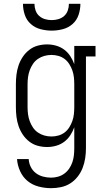

<svg xmlns="http://www.w3.org/2000/svg" viewBox="-20 -760 540 1003"><path d="M247 223Q214 223 181.5 214.5Q149 206 124 185.5Q99 165 85 134Q71 103 69 71H130Q131 92 140.5 111.5Q150 131 167 144Q184 157 205 162.5Q226 168 247 168Q265 168 283 163Q301 158 316 147Q331 136 341.5 120.5Q352 105 358 87.5Q364 70 366 51.5Q368 33 368 15V-95Q360 -73 347 -53Q334 -33 315 -19Q296 -5 273 1.5Q250 8 226 8Q201 8 177 1.5Q153 -5 133 -20.5Q113 -36 99 -57Q85 -78 77 -101.5Q69 -125 66 -150Q63 -175 63 -200V-320Q63 -345 66 -370Q69 -395 77 -418.5Q85 -442 99 -463Q113 -484 133 -499.5Q153 -515 177 -521.5Q201 -528 226 -528Q250 -528 273 -521.5Q296 -515 315 -501Q334 -487 347 -467Q360 -447 368 -425V-520H479V-465H429V15Q429 41 425 67Q421 93 411.5 117.5Q402 142 385.5 163Q369 184 347 198Q325 212 299 217.5Q273 223 247 223ZM249 -47Q267 -47 285 -52Q303 -57 317.5 -68Q332 -79 342 -95Q352 -111 358 -128Q364 -145 366 -163.5Q368 -182 368 -200V-320Q368 -338 366 -356.5Q364 -375 358 -392Q352 -409 342 -425Q332 -441 317.5 -452Q303 -463 285 -468Q267 -473 249 -473Q230 -473 212 -468Q194 -463 178.5 -452.5Q163 -442 152.5 -426.5Q142 -411 135.5 -393.5Q129 -376 126.5 -357.5Q124 -339 124 -320V-200Q124 -181 126.5 -162.5Q129 -144 135.5 -126.5Q142 -109 152.5 -93.5Q163 -78 178.5 -67.5Q194 -57 212 -52Q230 -47 249 -47ZM250 -600Q221 -600 192 -607.5Q163 -615 141 -634.5Q119 -654 109.5 -682.5Q100 -711 100 -740H160Q160 -722 166 -705Q172 -688 185 -676.5Q198 -665 215 -660Q232 -655 250 -655Q268 -655 285 -660Q302 -665 315 -676.5Q328 -688 334 -705Q340 -722 340 -740H400Q400 -711 390.5 -682.5Q381 -654 359 -634.5Q337 -615 308 -607.5Q279 -600 250 -600Z"/></svg>

Font: Iosevka Curly Slab Light
Style: Regular
Weight: 300
Monospace: yes
Designer: Belleve Invis
Foundry: Belleve Invis
Version: Version 22.1.2; ttfautohint (v1.8.4)